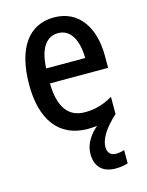

<svg xmlns="http://www.w3.org/2000/svg" viewBox="-117 -621 705 921"><g transform="rotate(-15 235.5 -160.5)"><path d="M320 116C320 78 346 32 408 -25V-110C361 -83 319 -71 269 -71C187 -71 144 -130 142 -248H431V-308C431 -450 364 -549 242 -549C116 -549 44 -448 44 -266C44 -99 115 10 262 10C278 10 293 9 308 7C272 37 242 81 242 128C242 190 274 228 343 228C365 228 386 224 403 219V153C394 156 377 160 362 160C336 160 320 145 320 116ZM242 -471C306 -471 336 -407 337 -322H143C148 -423 184 -471 242 -471Z"/></g></svg>

Font: Noto Sans Sinhala UI Condensed Medium
Style: Regular
Weight: 500
Width: 3
Designer: Jelle Bosma - Monotype Design Team
Foundry: Monotype Imaging Inc.
Version: Version 2.006